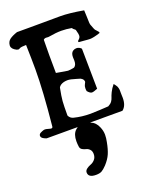

<svg xmlns="http://www.w3.org/2000/svg" viewBox="-189 -831 1011 1270"><g transform="rotate(-20 316.5 -195.5)"><path d="M213.9 85.9Q213.9 36.1 239.3 12.2Q264.6 -11.7 293 -11.7Q313.5 -11.7 345.7 2Q379.9 15.6 395.5 54.7Q407.2 82 407.2 109.4Q407.2 132.8 401.4 160.2Q392.6 207 379.4 237.8Q366.2 268.6 336.9 300.8Q315.4 323.2 300.8 331.1Q286.1 338.9 260.7 338.9Q207 338.9 207 302.7Q207 289.1 220.2 278.8Q233.4 268.6 250 262.7Q266.6 256.8 279.8 241.7Q293 226.6 293 203.1Q293 182.6 281.7 170.9Q270.5 159.2 256.8 156.2Q243.2 153.3 231 146Q218.8 138.7 216.8 125Q213.9 104.5 213.9 85.9ZM441.4 -628.9Q404.3 -635.7 369.1 -635.7Q333 -635.7 283.2 -627Q280.3 -626 274.4 -626Q271.5 -626 266.6 -626.5Q261.7 -627 259.8 -627Q248 -627 241.2 -619.1Q240.2 -574.2 240.2 -510.7Q240.2 -441.4 241.2 -385.7Q315.4 -372.1 322.3 -372.1Q339.8 -372.1 366.2 -377.9Q383.8 -389.6 383.8 -418.9Q383.8 -423.8 383.3 -432.6Q382.8 -441.4 382.8 -445.3Q382.8 -475.6 400.4 -486.3Q411.1 -493.2 423.8 -493.2Q443.4 -493.2 458 -477.5Q458 -425.8 461.9 -194.3Q433.6 -182.6 421.9 -182.6Q409.2 -182.6 391.6 -203.1Q389.6 -210.9 389.6 -223.6Q389.6 -239.3 396.5 -251Q403.3 -262.7 403.3 -266.6Q403.3 -269.5 400.4 -277.3Q396.5 -284.2 390.6 -288.6Q384.8 -293 381.3 -294.4Q377.9 -295.9 366.7 -298.8Q355.5 -301.8 353.5 -302.7Q316.4 -314.5 296.9 -314.5Q285.2 -314.5 270.5 -311.5Q242.2 -303.7 233.4 -286.1Q221.7 -227.5 219.2 -195.3Q216.8 -163.1 216.8 -94.7Q226.6 -73.2 250 -67.4Q304.7 -53.7 364.3 -53.7Q387.7 -53.7 432.6 -56.2Q477.5 -58.6 491.2 -59.6Q509.8 -69.3 518.6 -81.5Q527.3 -93.8 530.8 -106Q534.2 -118.2 544.9 -140.6Q555.7 -163.1 575.2 -186.5Q582 -178.7 586.4 -171.9Q590.8 -165 593.3 -160.6Q595.7 -156.2 597.2 -148.9Q598.6 -141.6 599.1 -139.2Q599.6 -136.7 599.6 -127Q599.6 -117.2 599.6 -114.3Q600.6 -101.6 600.6 -79.1Q600.6 -24.4 569.3 0H36.1Q0 -11.7 0 -30.3Q0 -33.2 0.5 -35.6Q1 -38.1 2.4 -40Q3.9 -42 5.4 -43.9Q6.8 -45.9 9.8 -47.4Q12.7 -48.8 14.2 -49.8Q15.6 -50.8 19.5 -52.2Q23.4 -53.7 24.9 -54.7Q26.4 -55.7 30.8 -56.6Q35.2 -57.6 36.1 -58.6Q39.1 -59.6 44.9 -59.6Q52.7 -59.6 67.4 -55.2Q82 -50.8 86.9 -50.8Q96.7 -50.8 97.7 -60.5Q122.1 -304.7 122.1 -453.1Q122.1 -525.4 119.1 -627Q102.5 -627 90.8 -625.5Q79.1 -624 74.7 -621.6Q70.3 -619.1 67.4 -617.7Q64.5 -616.2 61.5 -616.2Q58.6 -616.2 49.8 -619.1Q16.6 -635.7 16.6 -658.2V-661.1Q18.6 -687.5 37.6 -701.7Q56.6 -715.8 91.8 -727.5H189.5Q252 -727.5 317.9 -728Q383.8 -728.5 395.5 -728.5Q460 -728.5 558.6 -710.9Q559.6 -694.3 560.1 -677.7Q560.5 -661.1 561 -652.8Q561.5 -644.5 561.5 -635.7Q561.5 -627 562 -622.6Q562.5 -618.2 563 -614.3Q563.5 -610.4 564.9 -606.4Q566.4 -602.5 567.9 -599.1Q569.3 -595.7 571.8 -588.9Q574.2 -582 577.1 -575.2Q579.1 -567.4 591.3 -555.7Q603.5 -543.9 603.5 -538.1Q603.5 -537.1 603.5 -537.1L602.5 -535.2Q554.7 -519.5 530.3 -519.5Q522.5 -519.5 512.7 -520.5Q502.9 -521.5 485.4 -522.9Q467.8 -524.4 453.1 -525.4Q450.2 -529.3 450.2 -531.2Q450.2 -534.2 460.4 -543.5Q470.7 -552.7 470.7 -566.4Q470.7 -574.2 469.7 -578.1Q463.9 -602.5 462.9 -606.4Q461.9 -610.4 455.6 -614.3Q449.2 -618.2 441.4 -628.9Z"/></g></svg>

Font: LPEducational
Style: Medium
Weight: 500
Designer: Based on Essays1743, by John Stracke, which says:

Based on the typeface in a 1743 English translation of the essays of 
Version: Version 001.204